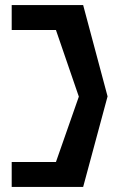

<svg xmlns="http://www.w3.org/2000/svg" viewBox="-20 -665 464 755"><path d="M307 70 403 -286 307 -645H26V-547H200L290 -285L200 -28H26V70Z"/></svg>

Font: Charger
Style: ExBd
Weight: 400
Designer: Jasper
Foundry: Cannot Into Space Fonts
Version: Version 0.99